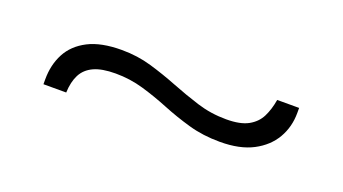

<svg xmlns="http://www.w3.org/2000/svg" viewBox="-29 -622 778 436"><g transform="rotate(20 359.5 -404.0)"><path d="M499 -344Q458 -344 423 -354Q388 -364 356 -377Q324 -390 291.5 -399.5Q259 -409 224 -409Q191 -409 171.5 -400Q152 -391 143 -373.5Q134 -356 133 -330H78V-342Q78 -377 92.5 -404.5Q107 -432 138 -448Q169 -464 219 -464Q257 -464 291 -454Q325 -444 358 -431Q391 -418 424.5 -407.5Q458 -397 495 -397Q529 -397 548 -407.5Q567 -418 576 -436Q585 -454 589 -478H642V-466Q642 -432 626 -404.5Q610 -377 578.5 -360.5Q547 -344 499 -344Z"/></g></svg>

Font: Matangi
Style: Regular
Weight: 400
Designer: Prashant Pant
Foundry: The Graphic Ant
Version: Version 3.002